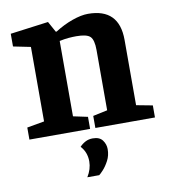

<svg xmlns="http://www.w3.org/2000/svg" viewBox="-81 -581 766 863"><g transform="rotate(-10 301.5 -149.5)"><path d="M21 0V-55L100 -69V-409L21 -425V-483L195 -506L222 -457H226Q265 -482 306 -496.5Q347 -511 378 -511Q449 -511 484.5 -475Q520 -439 520 -367V-69L594 -55V0H322V-55L388 -69V-344Q388 -390 372.5 -405.5Q357 -421 309 -421Q293 -421 274.5 -419.5Q256 -418 232 -413V-69L298 -55V0ZM248 212Q269 178 269 143Q269 123 262.5 105Q256 87 242 72Q253 60 268 52Q283 44 302 44Q333 44 346.5 62.5Q360 81 360 103Q360 132 347.5 155.5Q335 179 321 194Q307 209 302 212Z"/></g></svg>

Font: Faustina
Style: Bold
Weight: 700
Designer: Alfonso Garcia
Foundry: http://www.omnibus-type.com
Version: Version 1.200